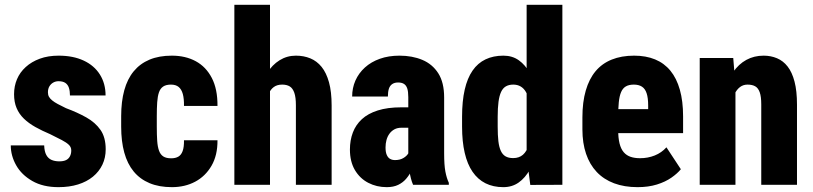

<svg xmlns="http://www.w3.org/2000/svg" viewBox="-20 -770 3386 800"><path d="M276.9 -143.1Q276.9 -157.2 266.8 -166.7Q256.8 -176.3 237.8 -186.3Q218.8 -196.3 189 -210.9Q155.3 -225.1 127.4 -240.7Q99.6 -256.3 79.6 -275.6Q59.6 -294.9 49.1 -319.8Q38.6 -344.7 38.6 -377.4Q38.6 -411.1 50.8 -439.9Q63 -468.8 87.2 -490.7Q111.3 -512.7 145.8 -525.4Q180.2 -538.1 224.1 -538.1Q284.7 -538.1 328.6 -517.6Q372.6 -497.1 396.2 -459.5Q419.9 -421.9 419.9 -372.1H271.5Q271.5 -390.6 267.1 -404.1Q262.7 -417.5 252.2 -424.6Q241.7 -431.6 223.6 -431.6Q211.9 -431.6 201.9 -426Q191.9 -420.4 185.8 -410.2Q179.7 -399.9 179.7 -385.3Q179.7 -374.5 184.1 -366.7Q188.5 -358.9 197.5 -351.6Q206.5 -344.2 220.5 -336.7Q234.4 -329.1 254.9 -319.3Q302.2 -301.8 339.6 -280.8Q377 -259.8 398.7 -228.8Q420.4 -197.8 420.4 -147.9Q420.4 -112.8 406.7 -84Q393.1 -55.2 367.2 -33.9Q341.3 -12.7 305.2 -1.5Q269 9.8 223.6 9.8Q159.2 9.8 114.5 -15.9Q69.8 -41.5 47.4 -81.3Q24.9 -121.1 24.9 -164.1H164.1Q165 -138.7 172.9 -124.3Q180.7 -109.9 194.6 -103.8Q208.5 -97.7 227.1 -97.7Q244.1 -97.7 254.9 -102.8Q265.6 -107.9 271.2 -118.4Q276.9 -128.9 276.9 -143.1Z M693.4 -110.4Q710.9 -110.4 722.9 -117.2Q734.9 -124 741 -140.6Q747.1 -157.2 746.6 -185.5H886.2Q886.7 -123 861.3 -79.3Q835.9 -35.6 793.2 -12.9Q750.5 9.8 696.3 9.8Q643.1 9.8 603.3 -6.8Q563.5 -23.4 537.1 -55.4Q510.7 -87.4 497.8 -134.3Q484.9 -181.2 484.9 -242.2V-286.1Q484.9 -346.7 497.8 -393.8Q510.7 -440.9 537.1 -472.9Q563.5 -504.9 603 -521.5Q642.6 -538.1 695.8 -538.1Q752.9 -538.1 795.7 -514.9Q838.4 -491.7 862.5 -445.3Q886.7 -398.9 886.2 -328.6H746.6Q747.1 -358.9 741.7 -378.4Q736.3 -397.9 724.4 -407.7Q712.4 -417.5 692.4 -417.5Q671.9 -417.5 659.9 -409.4Q647.9 -401.4 642.3 -385Q636.7 -368.7 635 -344Q633.3 -319.3 633.3 -286.1V-242.2Q633.3 -208 635 -183.1Q636.7 -158.2 642.6 -142.1Q648.4 -126 660.4 -118.2Q672.4 -110.4 693.4 -110.4Z M1105 -750V0H956.5V-750ZM1085.4 -282.2 1049.3 -281.2Q1048.3 -336.9 1059.6 -383.8Q1070.8 -430.7 1092.5 -465.3Q1114.3 -500 1145 -519Q1175.8 -538.1 1212.9 -538.1Q1245.6 -538.1 1272.9 -526.9Q1300.3 -515.6 1320.1 -491.2Q1339.8 -466.8 1350.8 -427.2Q1361.8 -387.7 1361.8 -330.6V0H1212.9V-331.5Q1212.9 -364.7 1206.3 -383.5Q1199.7 -402.3 1187.3 -409.9Q1174.8 -417.5 1155.8 -417.5Q1134.3 -417.5 1120.6 -407.2Q1106.9 -397 1099.1 -378.7Q1091.3 -360.4 1088.4 -335.7Q1085.4 -311 1085.4 -282.2Z M1681.2 -127.4V-365.2Q1681.2 -388.7 1676.8 -401.6Q1672.4 -414.6 1663.1 -420.4Q1653.8 -426.3 1638.7 -426.3Q1624 -426.3 1614.3 -419.7Q1604.5 -413.1 1600.3 -400.1Q1596.2 -387.2 1596.2 -367.7H1447.3Q1447.3 -403.3 1460.9 -434.3Q1474.6 -465.3 1500.5 -488.8Q1526.4 -512.2 1562.7 -525.1Q1599.1 -538.1 1644.5 -538.1Q1697.8 -538.1 1739.7 -520.5Q1781.7 -502.9 1806.2 -464.6Q1830.6 -426.3 1830.6 -363.8V-130.9Q1830.6 -82.5 1835.7 -55.4Q1840.8 -28.3 1850.1 -8.3V0H1701.2Q1690.9 -23.4 1686 -57.6Q1681.2 -91.8 1681.2 -127.4ZM1698.7 -322.8 1699.2 -237.8H1653.3Q1635.7 -237.8 1623.3 -231Q1610.8 -224.1 1602.5 -212.6Q1594.2 -201.2 1590.3 -186.5Q1586.4 -171.9 1586.4 -155.8Q1586.4 -135.7 1591.6 -124.3Q1596.7 -112.8 1605.5 -107.9Q1614.3 -103 1626 -103Q1646.5 -103 1660.9 -111.6Q1675.3 -120.1 1682.1 -132.3Q1689 -144.5 1686 -153.8L1710.9 -95.2Q1703.6 -77.1 1694.6 -58.8Q1685.5 -40.5 1672.1 -24.9Q1658.7 -9.3 1639.2 0.2Q1619.6 9.8 1591.3 9.8Q1549.3 9.8 1514.4 -8.3Q1479.5 -26.4 1458.7 -61.5Q1438 -96.7 1438 -147Q1438 -185.5 1450.2 -217.8Q1462.4 -250 1487.8 -273.4Q1513.2 -296.9 1554 -309.8Q1594.7 -322.8 1651.9 -322.8Z M2174.3 -118.7V-750H2323.2V0L2189.5 0.5ZM1905.3 -242.2V-283.7Q1905.3 -348.6 1916.3 -396.5Q1927.2 -444.3 1949 -475.8Q1970.7 -507.3 2003.2 -522.7Q2035.6 -538.1 2077.6 -538.1Q2114.7 -538.1 2141.8 -518.8Q2168.9 -499.5 2188 -464.8Q2207 -430.2 2219 -383.3Q2231 -336.4 2236.3 -281.7V-239.3Q2230 -188 2218.3 -142.8Q2206.5 -97.7 2187.5 -63.2Q2168.5 -28.8 2141.1 -9.5Q2113.8 9.8 2077.1 9.8Q2035.2 9.8 2002.9 -6.3Q1970.7 -22.5 1949 -54.2Q1927.2 -85.9 1916.3 -133.1Q1905.3 -180.2 1905.3 -242.2ZM2053.7 -283.7V-242.2Q2053.7 -206.5 2056.6 -181.6Q2059.6 -156.7 2066.9 -141.1Q2074.2 -125.5 2086.7 -118.4Q2099.1 -111.3 2118.2 -111.3Q2143.1 -111.3 2158.9 -125.2Q2174.8 -139.2 2182.1 -164.1Q2189.5 -189 2189 -222.7V-298.8Q2189.5 -327.1 2184.8 -349.4Q2180.2 -371.6 2171.4 -386.7Q2162.6 -401.9 2149.4 -409.7Q2136.2 -417.5 2118.7 -417.5Q2100.6 -417.5 2087.9 -410.2Q2075.2 -402.8 2067.9 -387Q2060.5 -371.1 2057.1 -345.7Q2053.7 -320.3 2053.7 -283.7Z M2636.7 9.8Q2581.5 9.8 2538.6 -6.3Q2495.6 -22.5 2466.3 -53.5Q2437 -84.5 2421.9 -129.2Q2406.7 -173.8 2406.7 -231V-280.8Q2406.7 -344.7 2420.7 -392.8Q2434.6 -440.9 2461.4 -473.1Q2488.3 -505.4 2528.8 -521.7Q2569.3 -538.1 2622.1 -538.1Q2671.4 -538.1 2709.5 -522.5Q2747.6 -506.8 2773.4 -475.3Q2799.3 -443.8 2812.7 -396.2Q2826.2 -348.6 2826.2 -285.2V-215.3H2465.8V-315.4H2680.7V-330.1Q2680.7 -362.3 2674.3 -381.3Q2668 -400.4 2654.8 -408.9Q2641.6 -417.5 2621.1 -417.5Q2600.6 -417.5 2587.6 -409.9Q2574.7 -402.3 2567.9 -386.2Q2561 -370.1 2558.3 -343.8Q2555.7 -317.4 2555.7 -280.8V-231Q2555.7 -195.3 2561.5 -172.1Q2567.4 -148.9 2579.1 -135.5Q2590.8 -122.1 2607.7 -116.5Q2624.5 -110.8 2647 -110.8Q2679.7 -110.8 2708.3 -122.3Q2736.8 -133.8 2756.8 -156.2L2816.9 -64.9Q2802.7 -47.4 2777.6 -29.8Q2752.4 -12.2 2717 -1.2Q2681.6 9.8 2636.7 9.8Z M3044.4 -415.5V0H2895.5V-528.3H3035.2ZM3024.9 -282.2 2988.3 -281.2Q2987.8 -341.3 2999.8 -388.7Q3011.7 -436 3034.7 -469.5Q3057.6 -502.9 3089.8 -520.5Q3122.1 -538.1 3161.6 -538.1Q3191.9 -538.1 3217.5 -527.3Q3243.2 -516.6 3261.7 -492.9Q3280.3 -469.2 3290.5 -430.2Q3300.8 -391.1 3300.8 -334V0H3151.9V-335Q3151.9 -367.7 3145.5 -385.5Q3139.2 -403.3 3126.7 -410.4Q3114.3 -417.5 3094.7 -417.5Q3076.7 -417.5 3063.2 -407.2Q3049.8 -397 3041 -378.7Q3032.2 -360.4 3028.6 -335.7Q3024.9 -311 3024.9 -282.2Z"/></svg>

Font: Roboto Condensed ExtraBold
Style: Regular
Weight: 800
Designer: Christian Robertson
Foundry: Google
Version: Version 3.008; 2023